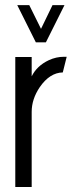

<svg xmlns="http://www.w3.org/2000/svg" viewBox="-20 -746 303 766"><path d="M48.8 -725.6H96.7L143.6 -630.9L189.5 -725.6H237.3L163.1 -577.1H123ZM41 0V-518.6H106.4V-441.4Q127 -483.4 174.8 -505.9Q204.1 -519.5 235.4 -519.5H246.1L230.5 -457Q178.7 -456.1 138.7 -398.4Q106.4 -350.6 106.4 -299.8V0Z"/></svg>

Font: Post No Bills Jaffna Medium
Style: Regular
Weight: 500
Designer: Kosala Senevirathne, Siva Puranthara, Lasantha Premarathna, Tharique Azeez
Foundry: Mooniak
Version: Version 1.220 ; ttfautohint (v1.6)